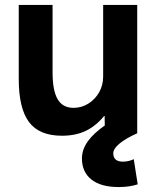

<svg xmlns="http://www.w3.org/2000/svg" viewBox="-20 -540 645 778"><path d="M231 10Q139 10 97.5 -45.5Q56 -101 56 -220V-520H193V-247Q193 -173 213.5 -138Q234 -103 278 -103Q311 -103 338.5 -120.5Q366 -138 382 -166.5Q398 -195 398 -230V-520H536V0H405L404 -70H402Q368 -29 327 -9.5Q286 10 231 10ZM461 218Q389 218 350.5 187.5Q312 157 312 102Q312 66 336 32.5Q360 -1 408 -34L536 0Q489 21 464 42Q439 63 439 81Q439 115 478 115Q501 115 522 105L538 207Q504 218 461 218Z"/></svg>

Font: M PLUS 2
Style: Bold
Weight: 700
Designer: Coji Morishita
Foundry: UNDERFOREST DESIGN
Version: Version 1.001